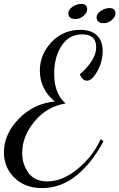

<svg xmlns="http://www.w3.org/2000/svg" viewBox="-35 -871 608 978"><path d="M-15 -95Q-15 -188 61 -266Q137 -344 244 -354Q168 -417 168 -512Q168 -594 227.5 -656.5Q287 -719 374 -719Q429 -719 458.5 -691Q488 -663 488 -611Q488 -557 461 -508.5Q434 -460 408 -460Q386 -460 371 -492Q455 -565 455 -631Q455 -696 384 -696Q317 -696 279 -638.5Q241 -581 241 -495Q241 -394 299 -344Q203 -328 140.5 -252Q78 -176 78 -92Q78 -35 109.5 9Q141 53 206 53Q283 53 360 -10Q437 -73 478 -162L492 -152Q436 -44 356 21.5Q276 87 180 87Q92 87 38.5 34.5Q-15 -18 -15 -95ZM313 -804Q313 -822 334.5 -836.5Q356 -851 379 -851Q409 -851 409 -823Q409 -806 390.5 -790Q372 -774 350 -774Q313 -774 313 -804ZM457 -783Q457 -801 478.5 -815.5Q500 -830 523 -830Q553 -830 553 -802Q553 -785 534.5 -769Q516 -753 494 -753Q457 -753 457 -783Z"/></svg>

Font: DancingScriptRegular
Style: Regular
Weight: 400
Designer: Pablo Impallari
Foundry: Pablo Impallari. www.impallari.com
Version: Version 1.002